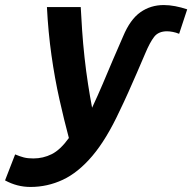

<svg xmlns="http://www.w3.org/2000/svg" viewBox="-108 -552 762 761"><path d="M13 189Q-14 189 -39 182.5Q-64 176 -88 163L-48 60Q-29 68 -13.5 72Q2 76 24 76Q63 76 97 59Q131 42 165 -5Q146 -76 127.5 -158.5Q109 -241 96 -333Q83 -425 78 -524H212Q214 -483 217.5 -431.5Q221 -380 227 -325Q233 -270 241 -218.5Q249 -167 257 -125Q279 -172 299 -219Q319 -266 339 -313.5Q359 -361 380 -408Q408 -475 448.5 -503.5Q489 -532 541 -532Q563 -532 586.5 -527.5Q610 -523 634 -515L602 -418Q590 -423 577 -425.5Q564 -428 554 -428Q520 -428 503 -406Q486 -384 468 -341Q451 -301 434 -262Q417 -223 400.5 -186Q384 -149 366 -112Q314 0 258 66Q202 132 141 160.5Q80 189 13 189Z"/></svg>

Font: Ubuntu Sans
Style: Bold Italic
Weight: 700
Italic angle: -13.5°
Designer: Dalton Maag Ltd
Foundry: Dalton Maag Ltd
Version: Version 1.006